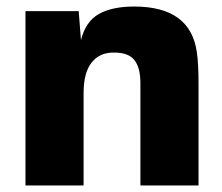

<svg xmlns="http://www.w3.org/2000/svg" viewBox="-20 -568 680 588"><path d="M391 -548Q564 -548 583 -407Q588 -373 588 -309V0H410V-314Q410 -360 392 -383.5Q374 -407 330 -407Q286 -408 261 -377Q236 -346 236 -283V0H58V-534H221L228 -445Q242 -502 282.5 -525Q323 -548 391 -548Z"/></svg>

Font: Nacelle Heavy
Style: Regular
Weight: 800
Designer: Sora Sagano
Foundry: Sora Sagano
Version: Version 1.000;FEAKit 1.0